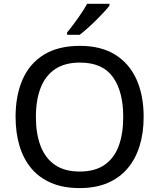

<svg xmlns="http://www.w3.org/2000/svg" viewBox="-20 -962 822 992"><path d="M722.2 -357.9Q722.2 -275.4 701.2 -207.8Q680.2 -140.1 638.9 -91.6Q597.7 -43 535.9 -16.6Q474.1 9.8 391.6 9.8Q307.6 9.8 245.4 -16.6Q183.1 -43 142.1 -91.8Q101.1 -140.6 80.8 -208.5Q60.5 -276.4 60.5 -358.9Q60.5 -468.8 96.7 -551.3Q132.8 -633.8 206.8 -679.4Q280.8 -725.1 393.1 -725.1Q501.5 -725.1 574.7 -679.7Q647.9 -634.3 685.1 -552Q722.2 -469.7 722.2 -357.9ZM165.5 -357.9Q165.5 -271 189.7 -207.8Q213.9 -144.5 263.9 -110.1Q314 -75.7 391.6 -75.7Q470.2 -75.7 520 -110.1Q569.8 -144.5 593.3 -207.8Q616.7 -271 616.7 -357.9Q616.7 -489.7 563 -564.2Q509.3 -638.7 393.1 -638.7Q314.9 -638.7 264.6 -604.7Q214.4 -570.8 189.9 -508.1Q165.5 -445.3 165.5 -357.9ZM545.4 -942.4V-932.6Q534.7 -918.5 516.4 -898.7Q498 -878.9 476.1 -857.2Q454.1 -835.4 432.1 -815.9Q410.2 -796.4 392.1 -782.2H326.7V-794.4Q342.3 -813 361.6 -838.9Q380.9 -864.7 399.4 -892.3Q418 -919.9 430.2 -942.4Z"/></svg>

Font: Open Sans Medium
Style: Regular
Weight: 500
Designer: Monotype Design Team
Foundry: Monotype Imaging Inc.
Version: Version 3.000